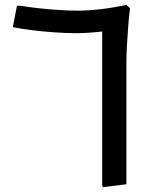

<svg xmlns="http://www.w3.org/2000/svg" viewBox="-20 -773 635 793"><path d="M405 0 402 -9V-715L502 -753L517 -739Q517 -739 514.5 -718.5Q512 -698 509.5 -663.5Q507 -629 504.5 -588Q502 -547 502 -506V-12ZM292 -636Q253 -636 203 -639.5Q153 -643 107 -649Q61 -655 33 -661L50 -749H67Q94 -744 135 -739.5Q176 -735 219.5 -732Q263 -729 298 -729Q347 -729 400 -735.5Q453 -742 502 -753L498 -659Q448 -648 394 -642Q340 -636 292 -636Z"/></svg>

Font: Fustat SemiBold
Style: Regular
Weight: 600
Designer: Mohamed Gaber, Khaled Hosny, Laura Garcia Mut
Foundry: Kief Type Foundry, Alif Type Foundry, Hard Type Foundry
Version: Version 1.007